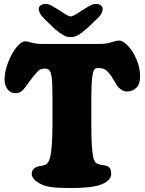

<svg xmlns="http://www.w3.org/2000/svg" viewBox="-20 -928 725 963"><path d="M391.6 -876Q425.3 -897 436.8 -902.6Q448.2 -908.2 459.5 -908.2Q475.1 -908.2 485.1 -901.4Q495.1 -894.5 495.1 -882.8Q495.1 -863.8 474.1 -840.8L422.9 -791.5Q391.1 -763.2 373 -752.4Q355 -741.7 334.5 -741.7Q315.9 -741.7 298.1 -751.5Q280.3 -761.2 255.9 -782.2L203.1 -832.5Q192.9 -843.8 188.2 -849.4Q183.6 -855 179 -864.5Q174.3 -874 174.3 -882.8Q174.3 -894.5 184.3 -901.4Q194.3 -908.2 210 -908.2Q221.2 -908.2 232.7 -902.6Q244.1 -897 277.8 -876Q281.2 -874 291 -867.4Q300.8 -860.8 304 -859.1Q307.1 -857.4 313.7 -853.5Q320.3 -849.6 325 -847.9Q329.6 -846.2 334.5 -845.2Q338.9 -846.2 343.5 -847.9Q348.1 -849.6 351.6 -851.3Q355 -853 360.6 -856.4Q366.2 -859.9 369.6 -861.8Q373 -863.8 380.4 -868.7Q387.7 -873.5 391.6 -876ZM243.2 -310.1V-436Q243.2 -505.4 239.5 -537.8Q235.8 -570.3 225.1 -578.1Q212.9 -585.4 197.3 -583.7Q181.6 -582 170.9 -571.3Q148.4 -548.8 108.4 -492.7Q96.2 -475.6 84.7 -468.3Q73.2 -460.9 57.1 -460.9Q32.2 -460.9 17.6 -480.7Q2.9 -500.5 2.9 -528.8Q2.9 -569.8 21 -616Q39.1 -662.1 63.2 -691.4Q87.4 -720.7 105.5 -720.7Q116.2 -720.7 139.2 -714.1Q162.1 -707.5 193.8 -707.5H478.5Q512.2 -707.5 538.6 -716.1Q564.9 -724.6 577.6 -724.6Q596.2 -724.6 620.6 -699.7Q645 -674.8 663.8 -632.1Q682.6 -589.4 682.6 -546.9Q682.6 -504.9 663.3 -487.1Q644 -469.2 616.7 -469.2Q587.4 -469.2 564.9 -502.4Q559.1 -510.7 549.3 -528.1Q539.6 -545.4 530.5 -557.1Q521.5 -568.8 508.8 -578.1Q497.6 -585 482.7 -586.4Q467.8 -587.9 457.5 -583.5Q438 -574.2 438 -439.5V-305.7Q438 -188 446.8 -144Q451.2 -113.8 471.2 -105.5Q480 -102.1 496.6 -99.6Q513.2 -97.2 519.5 -94.2Q537.6 -85.9 537.6 -56.2Q537.6 -21 484.4 -1.5Q438.5 15.1 335.9 15.1Q274.4 15.1 240 10.7Q205.6 6.3 183.6 -5.4Q139.2 -28.8 139.2 -55.7Q139.2 -76.7 155.8 -86.4Q162.6 -92.3 182.1 -95.5Q201.7 -98.6 210.4 -103Q223.1 -110.8 230.5 -134.8Q243.2 -183.1 243.2 -310.1Z"/></svg>

Font: Cooper* ExtraBold
Style: Regular
Weight: 800
Designer: Owen Earl
Foundry: indestructible type*
Version: Version 0.001